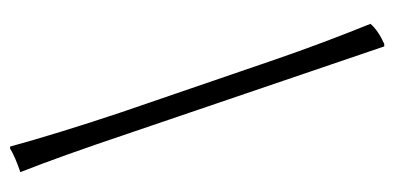

<svg xmlns="http://www.w3.org/2000/svg" viewBox="-226 -532 802 391"><g transform="rotate(-90 175.5 -336.0)"><path d="M282 45H277L99 -478Q53 -615 21 -696Q53 -707 69 -717H73Q99 -622 142 -493L251 -175Q283 -82 323 17Q309 33 282 45Z"/></g></svg>

Font: Almendra
Style: Regular
Weight: 400
Designer: Ana Sanfelippo
Foundry: Ana Sanfelippo
Version: Version 1.004